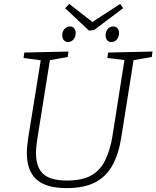

<svg xmlns="http://www.w3.org/2000/svg" viewBox="-20 -960 804 987"><path d="M536 -690 764 -695 760 -667 657 -649 668 -660 604 -257Q591 -171 559 -112Q527 -53 470 -23Q413 7 323 7Q216 7 167 -38Q118 -83 118 -173Q118 -191 120 -210.5Q122 -230 125 -251L191 -660L198 -649L101 -662L105 -690L332 -695L328 -667L227 -649L238 -660L172 -247Q169 -227 167 -208.5Q165 -190 165 -174Q165 -101 201.5 -66.5Q238 -32 324 -32Q403 -32 449.5 -58.5Q496 -85 521 -136.5Q546 -188 558 -260L621 -660L629 -650L532 -662ZM437 -803 315 -918 336 -940 468 -837 441 -838 598 -940 613 -918 463 -805ZM330 -744Q317 -744 308.5 -753Q300 -762 300 -779Q300 -798 311.5 -811Q323 -824 339 -824Q354 -824 361.5 -814.5Q369 -805 369 -790Q369 -771 358 -757.5Q347 -744 330 -744ZM552 -744Q539 -744 531 -753Q523 -762 523 -779Q523 -798 534 -811Q545 -824 562 -824Q576 -824 584 -814.5Q592 -805 592 -790Q592 -771 581 -757.5Q570 -744 552 -744Z"/></svg>

Font: Bitter Thin Light
Style: Italic
Weight: 300
Italic angle: -9°
Version: Version 2.002